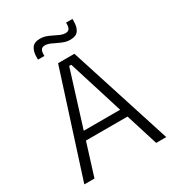

<svg xmlns="http://www.w3.org/2000/svg" viewBox="-191 -924 952 1039"><g transform="rotate(-30 285.0 -404.0)"><path d="M29 0 234 -639H336L541 0H478L291.5 -596H278.5L92.5 0ZM138.5 -201V-253H431V-201ZM355.5 -715.5Q336 -715.5 317.8 -722Q299.5 -728.5 283 -736.8Q266.5 -745 250.8 -751.8Q235 -758.5 220 -758.5Q203.5 -758.5 196.5 -748.5Q189.5 -738.5 189.5 -720V-710H149.5V-725.5Q149.5 -760.5 164 -781.8Q178.5 -803 215 -803Q235 -803 253 -796.5Q271 -790 287.8 -781.2Q304.5 -772.5 320.2 -766Q336 -759.5 351 -759.5Q367.5 -759.5 374.2 -769.5Q381 -779.5 381 -798V-807.5H421V-792Q421 -757 406.5 -736.2Q392 -715.5 355.5 -715.5Z"/></g></svg>

Font: Anek Tamil Light
Style: Regular
Weight: 300
Designer: Aadarsh Rajan (Tamil), Yesha Goshar (Latin)
Foundry: Ek Type
Version: Version 1.003